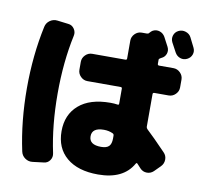

<svg xmlns="http://www.w3.org/2000/svg" viewBox="-94 -935 1188 1108"><g transform="rotate(10 500.0 -381.0)"><path d="M938 -803Q943 -793 952.5 -774Q962 -755 966 -747Q976 -727 969 -707Q962 -687 942 -677Q922 -667 901.5 -674Q881 -681 870 -701Q861 -719 841 -755Q831 -775 837.5 -795.5Q844 -816 864 -826Q884 -836 906 -829Q928 -822 938 -803ZM600 -150V-166Q600 -176 592 -179Q569 -190 540 -190Q470 -190 470 -140Q470 -90 540 -90Q572 -90 586 -104Q600 -118 600 -150ZM873 -610Q896 -610 913 -593Q930 -576 930 -553V-507Q930 -484 913 -467Q896 -450 873 -450H789Q780 -450 780 -441V-250Q780 -243 787 -236Q825 -201 901 -122Q918 -105 917.5 -81Q917 -57 900 -40L865 -5Q848 11 825 10.5Q802 10 786 -7Q778 -15 764 -31Q758 -37 754 -29Q698 70 550 70Q432 70 366 14.5Q300 -41 300 -140Q300 -237 365 -293.5Q430 -350 550 -350Q572 -350 591 -347Q600 -345 600 -354V-441Q600 -450 592 -450H397Q374 -450 357 -467Q340 -484 340 -507V-553Q340 -576 357 -593Q374 -610 397 -610H592Q600 -610 600 -619V-723Q600 -746 617 -763Q634 -780 657 -780H687Q696 -780 700 -786Q709 -797 718 -802Q738 -812 758.5 -805Q779 -798 790 -778Q794 -769 804 -751.5Q814 -734 818 -725Q828 -705 821 -685Q814 -665 794 -656Q793 -656 791.5 -655Q790 -654 789 -653Q780 -649 780 -643V-619Q780 -610 789 -610ZM231 -756Q253 -754 266 -735Q279 -716 274 -694Q240 -536 240 -350Q240 -164 274 -6Q279 17 266 35.5Q253 54 231 56L166 64Q142 67 122 53Q102 39 97 15Q60 -157 60 -350Q60 -543 97 -715Q102 -739 122 -753Q142 -767 166 -764Z"/></g></svg>

Font: Rounded Mplus 1c Black
Style: Regular
Weight: 900
Version: Version 1.059.20150529